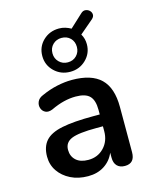

<svg xmlns="http://www.w3.org/2000/svg" viewBox="-124 -913 792 1003"><g transform="rotate(-15 272.0 -411.0)"><path d="M278 -541Q227 -541 192 -575Q157 -609 157 -658Q157 -708 192 -741.5Q227 -775 278 -775Q296 -775 312 -770Q328 -765 342 -757L411 -821Q423 -833 436.5 -831.5Q450 -830 459 -821Q468 -812 468.5 -800Q469 -788 457 -777L383 -714Q398 -689 398 -658Q398 -609 363 -575Q328 -541 278 -541ZM278 -592Q307 -592 325.5 -611Q344 -630 344 -658Q344 -687 325.5 -705.5Q307 -724 278 -724Q250 -724 231 -705.5Q212 -687 212 -658Q212 -630 231 -611Q250 -592 278 -592ZM227 10Q174 10 133 -10.5Q92 -31 68.5 -65.5Q45 -100 45 -144Q45 -197 72.5 -228.5Q100 -260 163 -273Q226 -286 333 -286H368V-311Q368 -363 345.5 -386Q323 -409 270 -409Q239 -409 206 -401Q173 -393 135 -375Q112 -366 96.5 -374Q81 -382 75.5 -399Q70 -416 77.5 -433.5Q85 -451 107 -460Q151 -480 193.5 -489Q236 -498 273 -498Q379 -498 429.5 -449Q480 -400 480 -297V-52Q480 8 426 8Q399 8 384 -7.5Q369 -23 369 -52V-79Q352 -38 315 -14Q278 10 227 10ZM368 -222H334Q236 -222 198 -206Q160 -190 160 -150Q160 -115 183.5 -93.5Q207 -72 250 -72Q301 -72 334.5 -107Q368 -142 368 -196Z"/></g></svg>

Font: Chiron GoRound TC M
Style: Regular
Weight: 500
Designer: Ryoko NISHIZUKA 西塚涼子 (kana, bopomofo & ideographs); Paul D. Hunt (Latin, Greek & Cyrillic); Sandoll Communications 산돌커뮤니
Foundry: Adobe
Version: Version 1.000;hotconv 1.1.1;makeotfexe 2.6.0